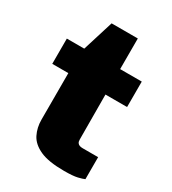

<svg xmlns="http://www.w3.org/2000/svg" viewBox="-169 -770 780 869"><g transform="rotate(30 220.5 -335.0)"><path d="M406 -385H293L294 -151Q294 -139.5 298.2 -133.5Q302.5 -127.5 309.5 -125.2Q316.5 -123 325 -123H406V-8Q395.5 -3 372.5 2.5Q349.5 8 303 8Q221.5 8 177.2 -12.2Q133 -32.5 116 -66.5Q99 -100.5 99 -142V-385H15V-517H106L156 -678H293V-518H406Z"/></g></svg>

Font: Public Sans Black
Style: Regular
Weight: 900
Designer: The Public Sans Project Authors: Dan O. Williams and USWDS (Libre Franklin designed by Pablo Impallari and Rodrigo Fuenz
Version: Version 1.007